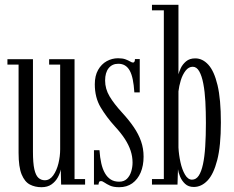

<svg xmlns="http://www.w3.org/2000/svg" viewBox="-20 -770 975 801"><path d="M153 11Q126 11 104.5 -0.2Q83 -11.5 70.2 -42.5Q57.5 -73.5 57.5 -132V-500.5H11V-523H117.5V-136.5Q117.5 -90 123.2 -64.2Q129 -38.5 140.2 -28.2Q151.5 -18 167 -18Q187.5 -18 202 -38.2Q216.5 -58.5 223.8 -88.2Q231 -118 231 -147V-500.5H185V-523H291V-23H335V0H235L233.5 -63Q230.5 -47 221 -29.8Q211.5 -12.5 195 -0.8Q178.5 11 153 11Z M477.5 11Q453.5 11 439.2 4.5Q425 -2 416.2 -8.2Q407.5 -14.5 401 -14.5Q395.5 -14.5 393.5 -10.8Q391.5 -7 391 0H372V-143.5H395Q397 -113 402.5 -88.8Q408 -64.5 417.8 -47.5Q427.5 -30.5 442 -21.2Q456.5 -12 477 -12Q497.5 -12 509.8 -24.2Q522 -36.5 527.5 -54.8Q533 -73 533 -91.5Q533 -117 525 -141.2Q517 -165.5 500.8 -190.5Q484.5 -215.5 459.5 -242.5Q424.5 -281 400 -322Q375.5 -363 375.5 -418.5Q375.5 -454 389.2 -478.2Q403 -502.5 425.2 -514.8Q447.5 -527 472.5 -527Q491.5 -527 503.5 -522.5Q515.5 -518 523 -513.5Q530.5 -509 535 -509Q539 -509 541 -512.8Q543 -516.5 543 -523.5H563V-384.5H540.5Q538.5 -416 533.8 -438.8Q529 -461.5 521 -475.8Q513 -490 501.2 -497Q489.5 -504 473.5 -504Q448 -504 433.2 -485.5Q418.5 -467 418.5 -434Q418.5 -399.5 437 -368.2Q455.5 -337 490 -299.5Q518.5 -268.5 538.2 -239.5Q558 -210.5 568.5 -180.5Q579 -150.5 579 -116.5Q579 -79 566.8 -50.2Q554.5 -21.5 531.8 -5.2Q509 11 477.5 11Z M788.5 10Q766 10 752 -3.2Q738 -16.5 731 -34Q724 -51.5 722.5 -64L720.5 0H614V-23H663.5V-727H614V-750H724.5V-460Q727 -470 734.2 -485.8Q741.5 -501.5 756.2 -514Q771 -526.5 794.5 -526.5Q825 -526.5 849.2 -500Q873.5 -473.5 887.5 -414.8Q901.5 -356 901.5 -259Q901.5 -161 886.2 -102Q871 -43 845.5 -16.5Q820 10 788.5 10ZM781 -20.5Q798 -20.5 809 -37Q820 -53.5 826.8 -84.8Q833.5 -116 836.2 -159.5Q839 -203 839 -257Q839 -303.5 836.8 -345.8Q834.5 -388 828.2 -420.8Q822 -453.5 811.2 -472.5Q800.5 -491.5 784 -491.5Q767 -491.5 754.2 -475Q741.5 -458.5 734.2 -434.8Q727 -411 724.5 -389V-154.5Q726 -124.5 732.8 -93.5Q739.5 -62.5 751.8 -41.5Q764 -20.5 781 -20.5Z"/></svg>

Font: Imbue 48pt Light
Style: Regular
Weight: 300
Designer: Tyler Finck
Foundry: Etcetera Type Company
Version: Version 1.102